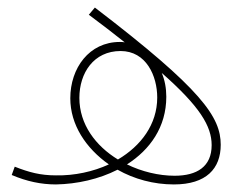

<svg xmlns="http://www.w3.org/2000/svg" viewBox="-20 -480 655 508"><path d="M440 8C526 8 564 -34 564 -97C564 -170 515 -243 231 -460L215 -441C250 -415 281 -391 310 -368C305 -369 301 -369 297 -369C216 -369 166 -300 166 -220C166 -150 207 -88 268 -45C227 -26 177 -15 128 -16C87 -16 57 -24 19 -39L11 -17C51 0 89 8 128 8C184 7 242 -6 291 -31C335 -6 387 8 440 8ZM190 -221C190 -287 228 -345 299 -345C367 -345 396 -279 396 -222C396 -151 353 -94 292 -58C233 -94 190 -151 190 -221ZM420 -224C420 -247 416 -268 408 -287C509 -198 540 -146 540 -96C540 -39 501 -15 442 -15C400 -15 355 -26 316 -45C377 -84 420 -144 420 -224Z"/></svg>

Font: Noto Sans Arabic UI SmCn Th
Style: Regular
Weight: 100
Width: 4
Designer: Monotype Design Team, Nadine Chahine and Nizar Qandah
Foundry: Monotype Imaging Inc.
Version: Version 2.010